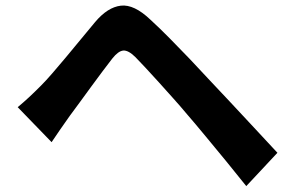

<svg xmlns="http://www.w3.org/2000/svg" viewBox="-20 -682 1040 681"><path d="M42.8 -301.8Q65.2 -320.5 83.7 -337.8Q102.2 -355 125.2 -378.1Q142.6 -395.5 164.6 -420.9Q186.6 -446.4 212.4 -477.1Q238.1 -507.8 264.9 -540.5Q291.6 -573.2 317.3 -603.7Q361.6 -656.4 408.6 -661.9Q455.6 -667.4 513.6 -612.1Q547.7 -580.9 583.2 -544.7Q618.8 -508.6 653.3 -472.6Q687.7 -436.6 717.3 -404.2Q751.3 -368.5 794 -322.7Q836.6 -276.9 881.3 -229.1Q926 -181.3 964 -140.1L853.5 -21.9Q820.4 -63.7 782.7 -109.6Q745 -155.4 708.8 -199.2Q672.6 -243.1 643 -277.2Q621.3 -303.3 594.9 -332.7Q568.6 -362.1 542.8 -390.8Q517.1 -419.5 495.1 -442.8Q473.1 -466 459.8 -479.9Q435.1 -504.1 417.3 -502.7Q399.5 -501.2 378 -474Q363.3 -455.3 343.7 -429Q324.1 -402.8 303 -374Q281.9 -345.2 262.2 -318.1Q242.4 -291 227.3 -270.8Q210.4 -247.2 193.3 -222.3Q176.2 -197.4 163 -177.8Z"/></svg>

Font: Shanggu Sans SC VF
Style: Regular
Weight: 250
Designer: GuiWonder
Version: Version 1.021